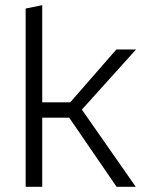

<svg xmlns="http://www.w3.org/2000/svg" viewBox="-20 -721 564 741"><path d="M79 -688 143 -701V-326H251L429 -530H505L296 -298L504 0H430L247 -267H143V0H79Z"/></svg>

Font: Roundo
Style: Regular
Weight: 400
Designer: Namrata Goyal (Gurmukhi), Shiva Nallaperumal (Latin)
Foundry: Indian Type Foundry
Version: Version 1.000;PS 1.0;hotconv 1.0.88;makeotf.lib2.5.647800